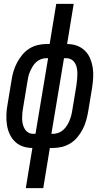

<svg xmlns="http://www.w3.org/2000/svg" viewBox="-20 -755 540 990"><path d="M113 215 147 8Q120 8 96.5 -0.5Q73 -9 56 -26Q39 -43 29 -65.5Q19 -88 15.5 -113Q12 -138 13 -164.5Q14 -191 19 -217L40 -344Q43 -366 50 -388.5Q57 -411 68 -432Q79 -453 94.5 -472Q110 -491 130.5 -504Q151 -517 174 -522.5Q197 -528 219 -528H236L270 -735H360L326 -528Q353 -528 376.5 -519.5Q400 -511 417.5 -494Q435 -477 444.5 -454.5Q454 -432 458 -407Q462 -382 460.5 -355.5Q459 -329 455 -303L434 -176Q430 -154 423.5 -131.5Q417 -109 406 -88Q395 -67 379.5 -48Q364 -29 343 -16Q322 -3 299 2.5Q276 8 254 8H237L203 215ZM245 -65H254Q267 -65 281 -70Q295 -75 306 -85Q317 -95 325 -107.5Q333 -120 338.5 -133.5Q344 -147 347.5 -160.5Q351 -174 353 -188L374 -315Q376 -330 377.5 -344.5Q379 -359 379 -374Q379 -389 376.5 -403Q374 -417 367 -429Q360 -441 348 -448Q336 -455 321 -455H310ZM152 -65H163L228 -455H219Q206 -455 192 -450Q178 -445 167 -435Q156 -425 148.5 -412.5Q141 -400 135 -386.5Q129 -373 126 -359.5Q123 -346 121 -332L100 -205Q97 -190 95.5 -175.5Q94 -161 94 -146Q94 -131 97 -117Q100 -103 107 -91Q114 -79 125.5 -72Q137 -65 152 -65Z"/></svg>

Font: Iosevka Term Curly Md Obl
Style: Regular
Weight: 500
Italic angle: -9°
Designer: Belleve Invis
Foundry: Belleve Invis
Version: Version 32.3.0